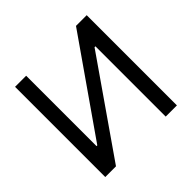

<svg xmlns="http://www.w3.org/2000/svg" viewBox="-173 -886 1064 1064"><g transform="rotate(-45 359.0 -353.5)"><path d="M165 -707V-155.3H170.9L555.7 -707H639.6V0H551.8V-550.8H544.9L162.1 0H78.1V-707Z"/></g></svg>

Font: WEMIX Pretendard Variable
Style: Regular
Weight: 400
Designer: Base glyphs from Inter by Rasmus Andersson; Hangeul glyphs from Noto Sans CJK(Source Han Sans) by Jang Soo-young and Kan
Foundry: Kil Hyung-jin
Version: Version 1.000;Glyphs 3.2 (3208)